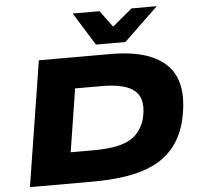

<svg xmlns="http://www.w3.org/2000/svg" viewBox="-61 -1014 1132 1078"><g transform="rotate(-5 505.0 -475.0)"><path d="M64 0 176 -705H580Q810 -705 904 -601.5Q998 -498 944 -284Q920 -200 872.5 -144.5Q825 -89 757.5 -57.5Q690 -26 603.5 -13Q517 0 415 0ZM309 -175H434Q496 -175 544 -182Q592 -189 628 -205Q664 -221 688.5 -249.5Q713 -278 727 -320Q756 -431 704.5 -480.5Q653 -530 515 -530H365ZM503 -765 388 -950H539L608 -857L720 -950H862L669 -765Z"/></g></svg>

Font: Nunito Sans 7pt Expanded Black
Style: Italic
Weight: 900
Width: 7
Italic angle: -9°
Designer: Vernon Adams
Foundry: Vernon Adams
Version: Version 3.101;gftools[0.9.27]